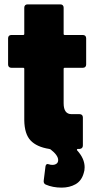

<svg xmlns="http://www.w3.org/2000/svg" viewBox="-20 -680 437 878"><path d="M359 -370H276Q271 -370 271 -365V-208Q271 -158 307 -158H344Q351 -158 355 -154Q359 -150 359 -143V-15Q359 -1 345 1H336Q333 1 332 3.5Q331 6 333 8Q367 45 367 85Q367 100 363 111Q353 147 325.5 162.5Q298 178 262 178Q221 178 189 164Q178 159 180 145L188 81Q190 70 198 70L206 72Q211 74 220 74Q231 74 238.5 68.5Q246 63 246 52Q246 30 211 3Q207 1 205 1Q148 -8 120 -37.5Q92 -67 91 -130V-365Q91 -370 86 -370H32Q25 -370 21 -374Q17 -378 17 -385V-505Q17 -512 21 -516Q25 -520 32 -520H86Q91 -520 91 -525V-645Q91 -652 95 -656Q99 -660 106 -660H256Q263 -660 267 -656Q271 -652 271 -645V-525Q271 -520 276 -520H359Q366 -520 370 -516Q374 -512 374 -505V-385Q374 -378 370 -374Q366 -370 359 -370Z"/></svg>

Font: Barlow Black
Style: Regular
Weight: 900
Designer: Jeremy Tribby
Foundry: Tribby Type
Version: Version 1.422